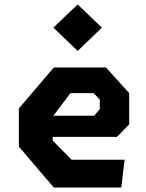

<svg xmlns="http://www.w3.org/2000/svg" viewBox="-20 -845 660 865"><path d="M222.5 0H526.5L541.5 -125.5H302.5L217.5 -211.5V-228.5H507L562 -284.5V-425.5L457.5 -541H222.5L65 -356.5V-184.5ZM220.5 -323.5 297.5 -425.5H401.5L429.5 -396.5V-353.5L404.5 -323.5ZM220.5 -720.5 330 -615.5 439 -720.5 330 -825Z"/></svg>

Font: Monaspace Krypton ExtraBold
Style: Regular
Weight: 800
Designer: Riley Cran & the Lettermatic Team
Foundry: Lettermatic
Version: Version 1.101 (Monaspace Krypton)